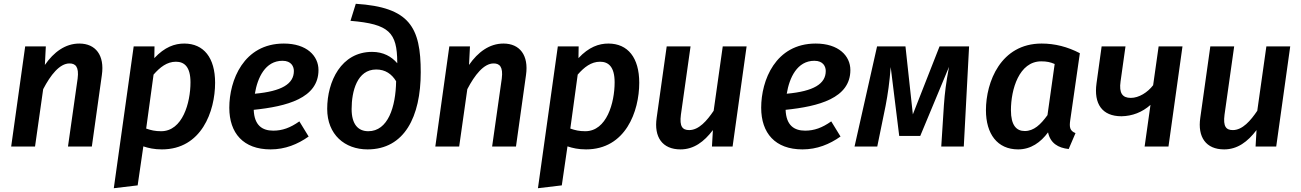

<svg xmlns="http://www.w3.org/2000/svg" viewBox="-20 -774 6873 1014"><path d="M399 -544C325 -544 264 -499 217 -431L222 -529H113L39 0H165L208 -303C247 -378 295 -439 347 -439C378 -439 398 -422 390 -359L339 0H465L518 -378C533 -482 485 -544 399 -544Z M581 220 707 205 737 -1C764 8 794 15 835 15C1044 15 1116 -186 1116 -337C1116 -469 1056 -544 953 -544C903 -544 850 -526 795 -467L796 -529H686ZM831 -81C799 -81 778 -86 752 -95L791 -380C825 -419 862 -448 909 -448C953 -448 986 -422 986 -339C986 -231 944 -81 831 -81Z M1662 -404C1662 -479 1600 -544 1479 -544C1266 -544 1191 -349 1191 -205C1191 -71 1265 15 1409 15C1486 15 1552 -12 1610 -53L1561 -133C1513 -99 1471 -84 1423 -84C1365 -84 1323 -112 1320 -194C1494 -212 1662 -255 1662 -404ZM1326 -279C1340 -364 1381 -453 1472 -453C1519 -453 1532 -422 1532 -399C1532 -331 1468 -292 1326 -279Z M1921 15C2116 15 2202 -158 2202 -392C2202 -630 2144 -736 1859 -754L1831 -664C2036 -647 2077 -602 2078 -445V-440C2048 -475 2005 -500 1945 -500C1782 -500 1708 -344 1708 -199C1708 -63 1801 15 1921 15ZM1925 -81C1871 -81 1837 -118 1837 -198C1837 -292 1866 -407 1967 -407C2015 -407 2049 -383 2072 -345C2070 -209 2029 -81 1925 -81Z M2639 -544C2565 -544 2504 -499 2457 -431L2462 -529H2353L2279 0H2405L2448 -303C2487 -378 2535 -439 2587 -439C2618 -439 2638 -422 2630 -359L2579 0H2705L2758 -378C2773 -482 2725 -544 2639 -544Z M2821 220 2947 205 2977 -1C3004 8 3034 15 3075 15C3284 15 3356 -186 3356 -337C3356 -469 3296 -544 3193 -544C3143 -544 3090 -526 3035 -467L3036 -529H2926ZM3071 -81C3039 -81 3018 -86 2992 -95L3031 -380C3065 -419 3102 -448 3149 -448C3193 -448 3226 -422 3226 -339C3226 -231 3184 -81 3071 -81Z M3574 15C3644 15 3698 -25 3745 -87L3740 0H3849L3923 -529H3797L3749 -189C3714 -137 3671 -87 3620 -87C3584 -87 3568 -106 3576 -168L3627 -529H3501L3448 -152C3433 -50 3478 15 3574 15Z M4471 -404C4471 -479 4409 -544 4288 -544C4075 -544 4000 -349 4000 -205C4000 -71 4074 15 4218 15C4295 15 4361 -12 4419 -53L4370 -133C4322 -99 4280 -84 4232 -84C4174 -84 4132 -112 4129 -194C4303 -212 4471 -255 4471 -404ZM4135 -279C4149 -364 4190 -453 4281 -453C4328 -453 4341 -422 4341 -399C4341 -331 4277 -292 4135 -279Z M5098 -529H4942L4801 -170L4762 -529H4612L4493 0H4613L4657 -215C4669 -277 4678 -341 4684 -420L4729 -56H4840L4992 -421C4976 -335 4970 -287 4965 -219L4951 0H5070Z M5481 -544C5265 -544 5187 -341 5187 -192C5187 -67 5247 15 5357 15C5424 15 5476 -22 5515 -75C5527 -18 5568 7 5624 13L5660 -71C5630 -83 5627 -102 5632 -138L5683 -493C5618 -527 5551 -544 5481 -544ZM5479 -450C5508 -450 5527 -446 5550 -436L5512 -166C5476 -116 5440 -82 5392 -82C5348 -82 5319 -112 5319 -192C5319 -302 5362 -450 5479 -450Z M6225 -529H6099L6070 -324C6041 -286 5995 -257 5952 -257C5908 -257 5889 -282 5898 -344L5924 -529H5798L5771 -334C5756 -226 5800 -160 5903 -160C5960 -161 6012 -181 6056 -220L6025 0H6151Z M6445 15C6515 15 6569 -25 6616 -87L6611 0H6720L6794 -529H6668L6620 -189C6585 -137 6542 -87 6491 -87C6455 -87 6439 -106 6447 -168L6498 -529H6372L6319 -152C6304 -50 6349 15 6445 15Z"/></svg>

Font: Fira Sans Medium
Style: Italic
Weight: 500
Italic angle: -8°
Designer: bBox Type GmbH & Carrois Corporate GbR & Edenspiekermann AG
Foundry: bBox Type GmbH & Carrois Corporate GbR & Edenspiekermann AG
Version: Version 4.301;PS 004.301;hotconv 1.0.88;makeotf.lib2.5.64775